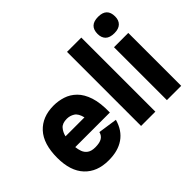

<svg xmlns="http://www.w3.org/2000/svg" viewBox="-139 -996 1283 1283"><g transform="rotate(-45 502.5 -354.5)"><path d="M348 -168 484 -148Q462 -69 404 -29Q346 11 257 10Q150 10 88.5 -55.5Q27 -121 27 -245Q27 -377 88.5 -443.5Q150 -510 257 -510Q301 -510 343.5 -496.5Q386 -483 420 -449.5Q454 -416 473 -358Q492 -300 490 -211H163Q165 -189 173 -166.5Q181 -144 201 -129.5Q221 -115 257 -115Q299 -115 320.5 -128.5Q342 -142 348 -168ZM257 -385Q214 -385 194.5 -362Q175 -339 168 -308H347Q336 -354 311 -369.5Q286 -385 257 -385Z M574 -700H709V0H574Z M803 -640Q803 -719 887 -719Q969 -719 969 -640Q969 -604 948 -584Q927 -564 887 -564Q844 -564 823.5 -584Q803 -604 803 -640ZM818 -500H953V0H818Z"/></g></svg>

Font: Haskoy ExtraBold
Style: Regular
Weight: 800
Designer: Ertekin Erdin
Foundry: Ertekin Erdin
Version: Version 2.000; ttfautohint (v1.8.4.7-5d5b)